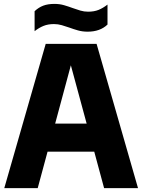

<svg xmlns="http://www.w3.org/2000/svg" viewBox="-20 -965 730 985"><path d="M2 0 214.5 -740H475.5L688 0H514L463.5 -187H224L173.5 0ZM263 -331H424.5L343.5 -630ZM429.5 -802.5Q403 -802.5 380 -809Q357 -815.5 335.5 -823.5Q316.5 -830 297 -835.8Q277.5 -841.5 257 -841.5Q226.5 -841.5 203.5 -832.2Q180.5 -823 157.5 -805V-907.5Q177.5 -926.5 201.5 -935.8Q225.5 -945 259.5 -945Q286 -945 309 -938.2Q332 -931.5 353.5 -923.5Q372.5 -916.5 392 -910.8Q411.5 -905 432 -905Q462.5 -905 485.5 -914.2Q508.5 -923.5 531.5 -941.5V-839Q493.5 -802.5 429.5 -802.5Z"/></svg>

Font: Encode Sans Semi Condensed ExtraBold
Style: Regular
Weight: 800
Width: 4
Designer: Multiple Designers
Foundry: Impallari Type
Version: Version 3.000; ttfautohint (v1.8.3) -l 8 -r 50 -G 200 -x 14 